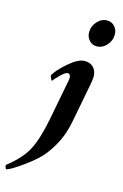

<svg xmlns="http://www.w3.org/2000/svg" viewBox="-219 -731 639 1001"><g transform="rotate(15 100.5 -230.0)"><path d="M113.3 -301.8Q118.2 -321.3 118.2 -334Q118.2 -341.3 114.3 -347.9Q110.4 -354.5 103.5 -354.5Q89.8 -354.5 64.2 -329.1Q38.6 -303.7 34.2 -294.9Q29.8 -294.9 25.1 -305.2Q20.5 -315.4 20.5 -321.3Q36.6 -351.6 86.7 -395Q136.7 -438.5 171.9 -438.5Q201.7 -438.5 219.5 -420.4Q237.3 -402.3 237.3 -369.1Q237.3 -354.5 228.5 -310.5Q206.1 -190.4 191.4 -117.2Q180.2 -59.1 159.7 -14.6Q139.2 29.8 106.4 73.2Q77.6 111.3 12.5 158.7Q-52.7 206.1 -77.1 212.9Q-80.6 212.9 -83.3 205.8Q-85.9 198.7 -85.9 191.4Q-11.2 133.8 20.5 74.5Q52.2 15.1 74.2 -97.7ZM230.5 -672.9Q254.9 -672.9 271 -655Q287.1 -637.2 287.1 -611.3Q287.1 -578.6 264.2 -553.5Q241.2 -528.3 210.9 -528.3Q186.5 -528.3 170.4 -546.1Q154.3 -564 154.3 -589.8Q154.3 -622.6 177.2 -647.7Q200.2 -672.9 230.5 -672.9Z"/></g></svg>

Font: Amiri
Style: Bold Slanted
Weight: 700
Italic angle: 9°
Designer: Khaled Hosny
Version: Version 000.107